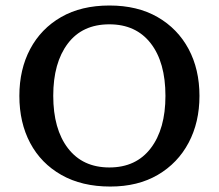

<svg xmlns="http://www.w3.org/2000/svg" viewBox="-20 -665 794 697"><path d="M380.4 12.2Q277.3 12.2 203.1 -29.8Q128.9 -71.8 89.6 -145.8Q50.3 -219.7 50.3 -316.9Q50.3 -413.1 89.6 -487.1Q128.9 -561 201.9 -603Q274.9 -645 377.4 -645Q479 -645 552 -603Q625 -561 664.6 -487.1Q704.1 -413.1 704.1 -316.9Q704.1 -221.2 664.8 -147Q625.5 -72.8 553 -30.3Q480.5 12.2 380.4 12.2ZM377 -57.1Q474.1 -57.1 527.3 -127Q580.6 -196.8 580.6 -316.9Q580.6 -439 527.1 -507.8Q473.6 -576.7 377 -576.7Q278.8 -576.7 226.1 -506.8Q173.3 -437 173.3 -317.4Q173.3 -196.3 226.8 -126.7Q280.3 -57.1 377 -57.1Z"/></svg>

Font: Kameron Medium
Style: Regular
Weight: 500
Designer: Vernon Adams
Foundry: Vernon Adams
Version: Version 1.100